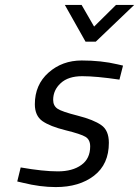

<svg xmlns="http://www.w3.org/2000/svg" viewBox="-20 -758 571 788"><path d="M373 -586.9H331.1L246.1 -737.8H314.9L366.2 -648.9L456.1 -737.8H530.8ZM198.2 -348.1Q198.2 -324.2 215.8 -312Q233.4 -299.8 299.3 -283.2Q364.3 -266.6 395.5 -244.6Q426.8 -223.1 426.8 -171.9Q426.8 -84 366.2 -37.1Q305.7 9.8 209 9.8Q145 9.8 74.2 -7.8L50.8 -13.2L64.9 -70.8Q156.7 -54.7 217.3 -54.7Q277.8 -54.7 314 -81.1Q350.1 -106.9 350.1 -157.2Q350.1 -184.6 331.1 -196.3Q312 -208 248.5 -223.6Q185.1 -239.3 153.8 -261.2Q123 -283.2 123 -330.1Q123 -410.2 179.2 -460Q235.4 -509.8 315.4 -509.8Q395.5 -509.8 461.9 -494.1L484.9 -488.8L470.2 -431.2Q375 -445.3 317.4 -445.3Q259.8 -445.3 229 -416.5Q198.2 -388.2 198.2 -348.1Z"/></svg>

Font: TitilliumWeb-Italic
Style: Italic
Weight: 400
Italic angle: -13°
Version: Version 1.001;PS 57.000;hotconv 1.0.70;makeotf.lib2.5.55311